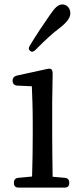

<svg xmlns="http://www.w3.org/2000/svg" viewBox="-20 -841 374 868"><path d="M43 -16V-13C43 0 50 7 63 7H273C286 7 293 0 293 -13V-16C293 -28 286 -36 274 -37L218 -42C217 -98 216 -176 216 -228V-379L218 -508C218 -518 216 -524 212 -528C208 -531 202 -531 192 -529L55 -499C44 -496 37 -489 37 -477V-475C37 -463 45 -455 57 -454L124 -451C126 -402 128 -351 128 -287V-228C128 -177 127 -98 125 -43L62 -37C50 -36 43 -28 43 -16ZM116 -611C123 -605 131 -606 140 -615L153 -628C183 -658 214 -688 253 -717C283 -741 298 -761 298 -781C298 -808 278 -821 263 -821C244 -821 230 -809 206 -774C175 -729 145 -685 115 -635C108 -624 109 -617 116 -611Z"/></svg>

Font: 寒蝉锦书宋 Text
Style: Regular
Weight: 400
Designer: 寒蝉锦书宋{Warren} 思源宋体{Ryoko NISHIZUKA 西塚涼子 (kana & ideographs); Frank Grießhammer (Latin, Greek & Cyrillic); Wenlong ZHANG 
Foundry: Adobe & ChillType
Version: Version 2.000;Glyphs 3.1.1 (3135)